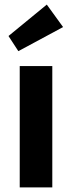

<svg xmlns="http://www.w3.org/2000/svg" viewBox="-20 -817 314 837"><path d="M66 0V-529H208V0ZM60 -594 17 -660 184 -797 255 -699Z"/></svg>

Font: Our Lexend SemiBold
Style: Regular
Weight: 600
Designer: Bonnie Shaver-Troup, Thomas Jockin
Foundry: Lexend
Version: Version 1.007